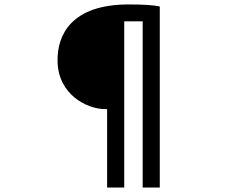

<svg xmlns="http://www.w3.org/2000/svg" viewBox="-20 -788 1040 864"><path d="M453 -297H462V56H539V-692H622V56H699V-759C670 -765 627 -768 559 -768C303 -768 237 -633 239 -513C241 -363 371 -297 453 -297Z"/></svg>

Font: Noto Sans JP Medium
Style: Regular
Weight: 500
Designer: Ryoko NISHIZUKA  (kana, bopomofo & ideographs); Paul D. Hunt (Latin, Greek & Cyrillic); Sandoll Communications , Soo-you
Foundry: Adobe
Version: Version 2.002;hotconv 1.0.116;makeotfexe 2.5.65601